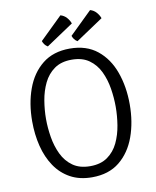

<svg xmlns="http://www.w3.org/2000/svg" viewBox="-96 -954 844 1039"><g transform="rotate(-10 326.0 -434.5)"><path d="M134 -342Q134 -293 142.5 -241.5Q151 -190 172 -146.2Q193 -102.5 230.5 -75.8Q268 -49 326 -49Q384 -49 421.5 -75.8Q459 -102.5 479.8 -146.2Q500.5 -190 508.8 -241.5Q517 -293 517 -342Q517 -391 508.8 -442.2Q500.5 -493.5 479.8 -537Q459 -580.5 421.5 -607.2Q384 -634 326 -634Q268 -634 230.5 -607.2Q193 -580.5 172 -537Q151 -493.5 142.5 -442.2Q134 -391 134 -342ZM58 -342Q58 -439 87 -519.2Q116 -599.5 175.5 -647.2Q235 -695 326 -695Q417.5 -695 477 -647Q536.5 -599 565.2 -518.8Q594 -438.5 594 -342Q594 -244.5 565 -164.2Q536 -84 476.8 -36Q417.5 12 326 12Q257 12 206.5 -15.8Q156 -43.5 123 -92.5Q90 -141.5 74 -205.5Q58 -269.5 58 -342ZM471 -881Q491 -875.5 504.8 -860Q518.5 -844.5 524.5 -827L375 -727Q364.5 -733 357.8 -742.2Q351 -751.5 348 -761ZM308 -881Q328 -875.5 341.8 -860Q355.5 -844.5 361.5 -827L212 -727Q201.5 -733 194.8 -742.2Q188 -751.5 185 -761Z"/></g></svg>

Font: Signika Negative Light Light
Style: Regular
Weight: 300
Version: Version 2.001